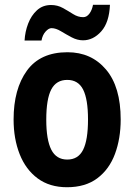

<svg xmlns="http://www.w3.org/2000/svg" viewBox="-20 -775 564 805"><path d="M486 -274Q486 -194 462 -129.5Q438 -65 388 -27.5Q338 10 261 10Q188 10 138 -27Q88 -64 62.5 -128.5Q37 -193 37 -274Q37 -402 93 -479Q149 -556 263 -556Q363 -556 424.5 -483.5Q486 -411 486 -274ZM174 -273Q174 -189 195 -147.5Q216 -106 262 -106Q308 -106 328.5 -147Q349 -188 349 -274Q349 -359 328.5 -399.5Q308 -440 262 -440Q216 -440 195 -400Q174 -360 174 -273ZM83 -605Q85 -642 98 -676Q111 -710 135 -732Q159 -754 194 -754Q221 -754 243.5 -741.5Q266 -729 286.5 -716Q307 -703 329 -703Q344 -703 355 -718Q366 -733 370 -755H441Q438 -681 404.5 -643.5Q371 -606 328 -606Q304 -606 280.5 -618.5Q257 -631 235.5 -644Q214 -657 196 -657Q184 -657 171 -642.5Q158 -628 154 -605Z"/></svg>

Font: Noto Sans Gurmukhi UI Condensed
Style: Bold
Weight: 700
Width: 3
Designer: Jelle Bosma - Monotype Design Team
Foundry: Monotype Imaging Inc.
Version: Version 2.004; ttfautohint (v1.8.4.7-5d5b)